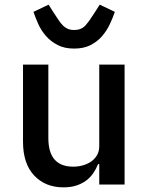

<svg xmlns="http://www.w3.org/2000/svg" viewBox="-20 -794 640 826"><path d="M407 -88H402Q394 -68 381.5 -49.5Q369 -31 351 -17.5Q333 -4 309 4Q285 12 253 12Q175 12 127 -39Q79 -90 79 -184V-516H188V-200Q188 -77 295 -77Q316 -77 336 -82.5Q356 -88 372 -99Q388 -110 397.5 -126.5Q407 -143 407 -166V-516H516V0H407ZM299 -585Q257 -585 227.5 -600.5Q198 -616 177.5 -639.5Q157 -663 144.5 -691Q132 -719 124 -743L189 -774L210 -741Q222 -723 231.5 -708.5Q241 -694 250.5 -684.5Q260 -675 271.5 -670Q283 -665 299 -665Q330 -665 347.5 -684.5Q365 -704 388 -741L409 -774L474 -743Q466 -719 453 -691Q440 -663 420 -639.5Q400 -616 370.5 -600.5Q341 -585 299 -585Z"/></svg>

Font: IBM Plex Mono Medium
Style: Regular
Weight: 500
Monospace: yes
Designer: Mike Abbink, Paul van der Laan, Pieter van Rosmalen
Foundry: Bold Monday
Version: Version 2.3